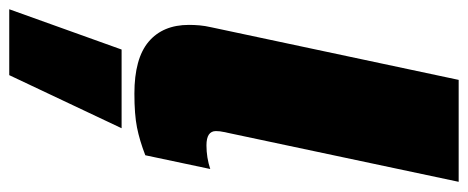

<svg xmlns="http://www.w3.org/2000/svg" viewBox="-334 -402 988 405"><g transform="rotate(90 159.5 -200.0)"><path d="M155 10Q81 10 45.5 -20Q10 -50 10 -105Q10 -116 11 -127.5Q12 -139 15 -152L126 -674H341L236 -179Q235 -175 234.5 -170.5Q234 -166 234 -162Q234 -142 264 -142Q277 -142 289.5 -144Q302 -146 314 -150L285 -13Q254 -1 226.5 4.5Q199 10 155 10ZM-23 274 62 37H228L116 274Z"/></g></svg>

Font: Kanit ExtraBold
Style: Italic
Weight: 800
Italic angle: -12°
Designer: Katatrad Team
Foundry: CadsonDemak
Version: Version 2.000; ttfautohint (v1.8.3)